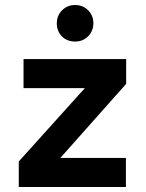

<svg xmlns="http://www.w3.org/2000/svg" viewBox="-20 -747 584 767"><path d="M280 -581Q248 -581 227.5 -601.5Q207 -622 207 -654Q207 -685 228 -706Q249 -727 280 -727Q311 -727 332 -706Q353 -685 353 -654Q353 -623 332 -602Q311 -581 280 -581ZM55 -102 319 -395H74V-511H484V-412L221 -116H483V0H55Z"/></svg>

Font: OVRPSS Recut ExtraBold
Style: Regular
Weight: 800
Designer: Giant Group
Foundry: Giant Group
Version: Version 1.001;hotconv 1.0.109;makeotfexe 2.5.65596